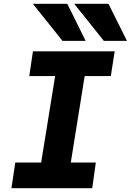

<svg xmlns="http://www.w3.org/2000/svg" viewBox="-20 -997 692 1017"><path d="M61 -136H198L272 -594H135L154.5 -725H587.5L567 -594H428.5L355 -136H487.5L468.5 0H40.5ZM154 -977H336.5L433.5 -780.5H311ZM373 -977H554.5L652.5 -780.5H530Z"/></svg>

Font: JuliaMono Black
Style: Italic
Weight: 900
Italic angle: -9°
Monospace: yes
Designer: cormullion
Foundry: corm
Version: Version 0.057; ttfautohint (v1.8.4)